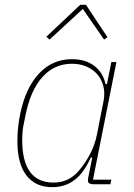

<svg xmlns="http://www.w3.org/2000/svg" viewBox="-20 -763 553 795"><path d="M367 0Q357 0 350.5 -3.5Q344 -7 344 -15Q344 -21 346 -31L362 -111H356Q328 -48 289 -18Q250 12 196 12Q127 12 89.5 -36.5Q52 -85 52 -179Q52 -233 63 -288Q85 -398 141 -458Q197 -518 278 -518Q333 -518 369.5 -491Q406 -464 417 -415H423L441 -506H462L365 -19H441L437 0ZM202 -7Q259 -7 298 -47Q326 -76 349.5 -118.5Q373 -161 382 -209L409 -346Q415 -378 408 -406Q401 -434 383.5 -454.5Q366 -475 339 -487Q312 -499 278 -499Q205 -499 155.5 -444Q106 -389 85 -283L78 -248Q75 -234 73.5 -218.5Q72 -203 72 -183Q72 -7 202 -7ZM336 -743 425 -609 411 -599 323 -726 185 -599 172 -611 312 -743Z"/></svg>

Font: IBM Plex Sans Cond Thin
Style: Italic
Weight: 100
Width: 3
Italic angle: -11°
Designer: Mike Abbink, Paul van der Laan, Pieter van Rosmalen
Foundry: Bold Monday
Version: Version 1.3